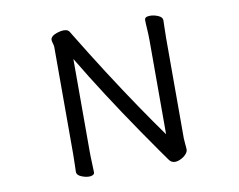

<svg xmlns="http://www.w3.org/2000/svg" viewBox="-78 -813 1156 930"><g transform="rotate(-10 500.0 -347.5)"><path d="M691 -126V-585Q691 -615 689 -643.5Q687 -672 687 -689Q687 -705 714 -705Q732 -705 752 -697Q774 -688 774 -672Q774 -660 773 -635Q772 -610 772 -584V-91Q772 -83 774 -64.5Q776 -46 776 -35.5Q776 -25 765.5 -13.5Q755 -2 739.5 5.5Q724 13 711 13Q692 13 681 -4Q671 -18 645.5 -54Q620 -90 572 -160Q427 -371 312 -563V-111Q312 -80 313.5 -51Q315 -22 315 -5Q315 4 305 8Q298 11 289 11Q272 11 252 3Q229 -6 229 -23Q229 -34 230 -59.5Q231 -85 231 -110V-636Q231 -644 227.5 -654.5Q224 -665 224 -671.5Q224 -678 226 -681Q232 -693 253 -700.5Q274 -708 290 -708Q297 -708 300 -707Q312 -705 318 -695Q322 -687 327 -680Q456 -468 583 -281Q640 -197 691 -126Z"/></g></svg>

Font: Moon Stars Kai HW
Style: Bold
Weight: 700
Designer: GuiWonder
Version: Version 1.101